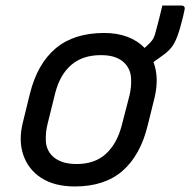

<svg xmlns="http://www.w3.org/2000/svg" viewBox="-20 -662 687 693"><path d="M356 -543Q403 -543 440 -529Q477 -515 502 -489Q505 -492 509.5 -496Q514 -500 520 -506Q530 -516 534.5 -525Q539 -534 544 -555Q548 -569 554.5 -595Q561 -621 566 -642H634Q650 -642 646 -626Q645 -620 640.5 -601Q636 -582 631 -565Q621 -528 608 -504.5Q595 -481 566 -461Q548 -448 534 -438Q555 -382 538 -310L513 -209Q487 -102 422.5 -45.5Q358 11 250 11Q177 11 129.5 -19.5Q82 -50 64 -103Q46 -156 63 -222L88 -324Q115 -432 181 -487.5Q247 -543 356 -543ZM344 -463Q278 -463 237 -427.5Q196 -392 179 -325L152 -216Q144 -185 145.5 -153Q147 -121 169 -99Q182 -86 203.5 -78Q225 -70 257 -70Q322 -70 362 -106.5Q402 -143 419 -208L447 -316Q455 -348 453 -380.5Q451 -413 429 -435Q416 -448 395.5 -455.5Q375 -463 344 -463Z"/></svg>

Font: Recursive Mn Lnr St
Style: Italic
Weight: 400
Italic angle: -15°
Monospace: yes
Version: Version 1.079;hotconv 1.0.112;makeotfexe 2.5.65598; ttfautoh